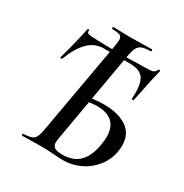

<svg xmlns="http://www.w3.org/2000/svg" viewBox="-168 -858 956 996"><g transform="rotate(30 310.0 -360.5)"><path d="M285 1Q272 0 253.5 -1Q235 -2 213 -2L146 -1Q129 0 100 0Q96 0 96 -6Q96 -12 100 -12Q144 -12 160 -26Q176 -40 183 -83L283 -647Q287 -673 287 -679Q287 -700 274.5 -706.5Q262 -713 228 -713Q224 -713 224 -719Q224 -725 228 -725Q257 -725 273 -724L334 -723L411 -724Q428 -725 457 -725Q461 -725 461 -719Q461 -713 457 -713Q425 -713 407.5 -706.5Q390 -700 381.5 -685Q373 -670 367 -640L269 -78Q267 -62 267 -57Q267 -38 280.5 -28.5Q294 -19 328 -19Q392 -19 428.5 -55.5Q465 -92 477 -164Q482 -194 482 -213Q482 -328 358 -328Q325 -328 275 -316L273 -339Q323 -353 388 -353Q472 -353 523 -318.5Q574 -284 574 -215Q574 -199 571 -179Q562 -127 529.5 -85Q497 -43 448.5 -19.5Q400 4 345 4Q320 4 285 1ZM74 -448Q71 -448 69 -449.5Q67 -451 68 -454Q79 -491 94 -551.5Q109 -612 116 -647Q117 -652 122 -650.5Q127 -649 126 -645Q124 -631 137.5 -628Q151 -625 172 -625Q225 -622 329 -622L384 -623Q420 -625 465 -625Q503 -625 517.5 -628.5Q532 -632 539 -649Q541 -652 545 -652Q548 -652 549.5 -650Q551 -648 550 -645Q542 -618 515 -485Q509 -453 508 -451Q508 -447 503 -447Q501 -447 498.5 -448.5Q496 -450 496 -453Q497 -465 497 -485Q497 -552 473.5 -578Q450 -604 394 -604H238Q187 -604 148 -566Q109 -528 79 -450Q78 -448 74 -448Z"/></g></svg>

Font: Cormorant Infant SemiBold
Style: Italic
Weight: 600
Italic angle: -10°
Designer: Christian Thalmann (Catharsis Fonts)
Foundry: Catharsis Fonts
Version: Version 4.000